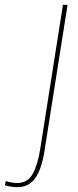

<svg xmlns="http://www.w3.org/2000/svg" viewBox="-148 -550 321 790"><path d="M130 -530 35 71Q24 143 -2 181.5Q-28 220 -76 220Q-89 220 -103 218Q-117 216 -128 212L-124 195Q-100 203 -78 203Q-34 203 -13.5 165.5Q7 128 17 66L111 -530Z"/></svg>

Font: Georama SemiCondensed Thin
Style: Italic
Weight: 100
Width: 4
Italic angle: -9°
Designer: Jean-Baptiste Levee
Foundry: Production Type
Version: Version 1.000